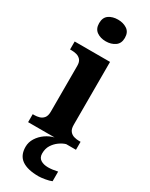

<svg xmlns="http://www.w3.org/2000/svg" viewBox="-256 -818 864 1105"><g transform="rotate(30 176.0 -265.0)"><path d="M171 -626Q135 -626 110.5 -643.5Q86 -661 86 -698Q86 -736 110.5 -753Q135 -770 171 -770Q206 -770 231.5 -753Q257 -736 257 -698Q257 -661 231.5 -643.5Q206 -626 171 -626ZM17 0V-53H29Q44 -53 60.5 -57.5Q77 -62 88.5 -76Q100 -90 100 -118V-422Q100 -449 88 -462Q76 -475 59.5 -479Q43 -483 29 -483H17V-536H252V-118Q252 -90 263.5 -76Q275 -62 292 -57.5Q309 -53 323 -53H335V0ZM224 240Q151 240 113 213.5Q75 187 75 130Q75 99 92 72Q109 45 136 26Q163 7 193 0H270Q249 6 227.5 21.5Q206 37 191.5 60Q177 83 177 115Q177 143 196.5 155.5Q216 168 246 168Q260 168 275.5 166Q291 164 309 160V224Q293 231 266.5 235.5Q240 240 224 240Z"/></g></svg>

Font: Noto Serif Toto
Style: Bold
Weight: 700
Designer: Monotype Design Team
Foundry: Monotype Imaging Inc.
Version: Version 2.001; ttfautohint (v1.8.4.7-5d5b)